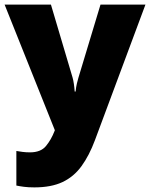

<svg xmlns="http://www.w3.org/2000/svg" viewBox="-21 -573 651 833"><path d="M-1 -553H200L294 -236Q297 -226 299.5 -209Q302 -192 303 -176H307Q309 -196 312.5 -210.5Q316 -225 319 -235L415 -553H610L391 35Q366 102 332.5 148Q299 194 250 217Q201 240 128 240Q102 240 83 237.5Q64 235 50 232V82Q61 84 76.5 86Q92 88 109 88Q156 88 178.5 60.5Q201 33 215 -3L217 -8Z"/></svg>

Font: Noto Sans Cherokee Black
Style: Regular
Weight: 900
Designer: Monotype Design Team
Foundry: Monotype Imaging Inc.
Version: Version 2.001; ttfautohint (v1.8.4.7-5d5b)